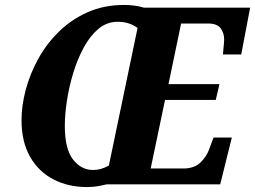

<svg xmlns="http://www.w3.org/2000/svg" viewBox="-20 -745 1031 776"><path d="M331 11Q256 11 196 -20Q136 -51 101.5 -111.5Q67 -172 67 -260Q67 -318 84 -382Q101 -446 134.5 -507Q168 -568 218 -617Q268 -666 334 -695.5Q400 -725 482 -725Q501 -725 522 -722.5Q543 -720 562 -714H991L955 -525H881Q881 -529 882.5 -542.5Q884 -556 885 -569Q886 -582 886 -585Q886 -612 871.5 -631Q857 -650 821 -650H712L661 -405H867L852 -341H647L589 -64H721Q765 -64 790.5 -88.5Q816 -113 827 -146L843 -189H917L870 0H411Q391 5 372.5 8Q354 11 331 11ZM356 -58Q372 -58 387 -62Q402 -66 420 -76L536 -632Q520 -644 500 -650.5Q480 -657 456 -657Q412 -657 378 -628.5Q344 -600 318.5 -553Q293 -506 276 -450Q259 -394 250.5 -338Q242 -282 242 -236Q242 -143 275 -100.5Q308 -58 356 -58Z"/></svg>

Font: Noto Serif SemiCondensed ExtraBold
Style: Italic
Weight: 800
Width: 4
Italic angle: -12°
Designer: Monotype Design Team
Foundry: Monotype Imaging Inc.
Version: Version 2.014; ttfautohint (v1.8.4.7-5d5b)